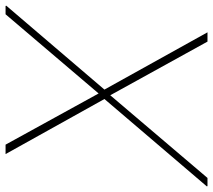

<svg xmlns="http://www.w3.org/2000/svg" viewBox="-68 -694 751 676"><g transform="rotate(-90 307.0 -355.5)"><path d="M316.4 -383.3 595.2 -710.9H624.5L625.5 -708.5L330.1 -362.8L531.7 0H499L310.1 -342.3L19 0H-9.8L-10.7 -2.4L296.9 -362.8L103 -710.9H136.2Z"/></g></svg>

Font: Roboto-ThinItalic
Style: Italic
Weight: 250
Italic angle: -12°
Designer: Google
Version: Version 1.100141; 2013; ttfautohint (v0.94.14-c901) -l 8 -r 